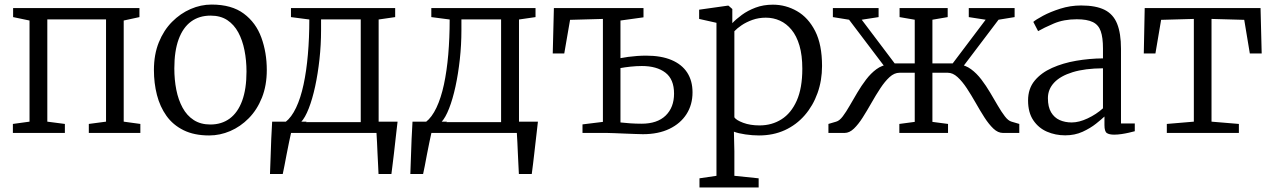

<svg xmlns="http://www.w3.org/2000/svg" viewBox="-20 -583 5588 842"><path d="M36.5 0V-39.5L109.5 -49.5V-493L37.5 -508V-547.5H591.5V-508L522.5 -493V-49.5L595.5 -39.5V0H369.5V-39.5L445 -49.5V-498H187.5V-49.5L264.5 -39.5V0Z M655 -276Q655 -344 676.5 -397.2Q698 -450.5 734.5 -487.2Q771 -524 816 -543.5Q861 -563 908 -563Q996 -563 1049.2 -523.2Q1102.5 -483.5 1126.2 -418Q1150 -352.5 1150 -276Q1150 -208.5 1128.8 -155Q1107.5 -101.5 1071 -64.5Q1034.5 -27.5 989.5 -8.2Q944.5 11 897.5 11Q831.5 11 785 -12Q738.5 -35 710 -75Q681.5 -115 668.2 -166.8Q655 -218.5 655 -276ZM902.5 -37Q952 -37 987.5 -63.2Q1023 -89.5 1042 -141.2Q1061 -193 1061 -269Q1061 -318 1052.2 -362.2Q1043.5 -406.5 1025 -440.8Q1006.5 -475 976.8 -494.8Q947 -514.5 903.5 -514.5Q853.5 -514.5 818 -488.5Q782.5 -462.5 763.5 -411Q744.5 -359.5 744.5 -283Q744.5 -233.5 753.2 -189.2Q762 -145 780.8 -110.5Q799.5 -76 829.8 -56.5Q860 -37 902.5 -37Z M1216.5 0V-47.5L1232 -48Q1258.5 -68.5 1278.5 -110.8Q1298.5 -153 1311.2 -212.2Q1324 -271.5 1330.2 -344Q1336.5 -416.5 1336.5 -497.5L1256 -508V-547.5H1713V-508L1640.5 -497.5V0ZM1300 -47.5H1562V-498H1388V-451Q1388 -386.5 1381 -322.8Q1374 -259 1362 -203.8Q1350 -148.5 1334 -107.5Q1318 -66.5 1300 -47.5ZM1164 180Q1165.5 142 1166.8 104Q1168 66 1169.5 27.2Q1171 -11.5 1173.5 -49.5H1325L1258 -7.5Q1253.5 11.5 1248 38.5Q1242.5 65.5 1237 93.5Q1231.5 121.5 1227.2 144.8Q1223 168 1220 180ZM1640 180Q1639 157.5 1637.8 134.2Q1636.5 111 1635.5 88.2Q1634.5 65.5 1633.5 43.2Q1632.5 21 1631 -0.5L1584 -49.5H1723.5Q1721 -26.5 1718.2 -3.8Q1715.5 19 1713 42.2Q1710.5 65.5 1707.8 88.5Q1705 111.5 1702.2 134.5Q1699.5 157.5 1696.5 180Z M1832 0V-47.5L1847.5 -48Q1874 -68.5 1894 -110.8Q1914 -153 1926.8 -212.2Q1939.5 -271.5 1945.8 -344Q1952 -416.5 1952 -497.5L1871.5 -508V-547.5H2328.5V-508L2256 -497.5V0ZM1915.5 -47.5H2177.5V-498H2003.5V-451Q2003.5 -386.5 1996.5 -322.8Q1989.5 -259 1977.5 -203.8Q1965.5 -148.5 1949.5 -107.5Q1933.5 -66.5 1915.5 -47.5ZM1779.5 180Q1781 142 1782.2 104Q1783.5 66 1785 27.2Q1786.5 -11.5 1789 -49.5H1940.5L1873.5 -7.5Q1869 11.5 1863.5 38.5Q1858 65.5 1852.5 93.5Q1847 121.5 1842.8 144.8Q1838.5 168 1835.5 180ZM2255.5 180Q2254.5 157.5 2253.2 134.2Q2252 111 2251 88.2Q2250 65.5 2249 43.2Q2248 21 2246.5 -0.5L2199.5 -49.5H2339Q2336.5 -26.5 2333.8 -3.8Q2331 19 2328.5 42.2Q2326 65.5 2323.2 88.5Q2320.5 111.5 2317.8 134.5Q2315 157.5 2312 180Z M2799.5 5.5Q2785.5 5.5 2764 4.5Q2742.5 3.5 2719.2 2.8Q2696 2 2675.8 1Q2655.5 0 2642 0H2534.5V-37.5L2624 -48.5V-500L2480 -496L2454.5 -348.5H2404L2409 -547.5H2802V-507L2701 -493V-328Q2716 -331 2734.5 -333.5Q2753 -336 2773.5 -337.5Q2794 -339 2813.5 -339Q2879.5 -339 2925 -319.8Q2970.5 -300.5 2993.8 -264.5Q3017 -228.5 3017 -178Q3017 -124 2990.8 -82.8Q2964.5 -41.5 2915.8 -18Q2867 5.5 2799.5 5.5ZM2793.5 -40.5Q2862.5 -40.5 2899.2 -76.2Q2936 -112 2936 -172.5Q2936 -235.5 2898 -264.5Q2860 -293.5 2795 -293.5Q2771.5 -293.5 2745.8 -290.8Q2720 -288 2701 -284.5V-46Q2719.5 -44 2743.5 -42.2Q2767.5 -40.5 2793.5 -40.5Z M3047.5 239V199L3122 188V-483L3046 -500V-540.5L3170 -558H3175L3191.5 -543.5V-481.5Q3208 -499 3233.5 -517.8Q3259 -536.5 3293.2 -549.5Q3327.5 -562.5 3369.5 -562.5Q3426 -562.5 3475.2 -534.2Q3524.5 -506 3554.8 -446.8Q3585 -387.5 3585 -293.5Q3585 -230 3565.2 -174.8Q3545.5 -119.5 3509 -77.5Q3472.5 -35.5 3421.8 -12.2Q3371 11 3308.5 11Q3280 11 3249 6.5Q3218 2 3198.5 -5.5L3200.5 80V188L3307 199V239ZM3311 -33Q3365 -33 3407.2 -59.8Q3449.5 -86.5 3474 -141.5Q3498.5 -196.5 3498.5 -281.5Q3498.5 -340.5 3486 -383Q3473.5 -425.5 3451.2 -452.5Q3429 -479.5 3400.2 -492.5Q3371.5 -505.5 3338.5 -505.5Q3307 -505.5 3279.8 -495.8Q3252.5 -486 3232.2 -472.2Q3212 -458.5 3200.5 -446V-68.5Q3208.5 -56 3239.2 -44.5Q3270 -33 3311 -33Z M3613 0V-39.5L3647 -49.5Q3661.5 -53.5 3676 -72.8Q3690.5 -92 3706.2 -119.5Q3722 -147 3739.8 -177Q3757.5 -207 3778.2 -234.2Q3799 -261.5 3823.5 -279.5Q3848 -297.5 3877.5 -300.5L3876.5 -268L3703.5 -496.5L3632.5 -508V-547.5H3833V-508L3759 -496.5L3903.5 -305H3991.5V-496.5L3925 -508V-547.5H4136V-508L4069 -496.5V-305H4158L4302.5 -496.5L4228.5 -508V-547.5H4429.5V-508L4359 -496.5L4186 -268L4185 -300.5Q4214 -297.5 4238.5 -279.5Q4263 -261.5 4283.8 -234.2Q4304.5 -207 4322.2 -177Q4340 -147 4356 -119.5Q4372 -92 4386.8 -72.8Q4401.5 -53.5 4416 -49.5L4450 -39.5V0H4378.5Q4356.5 0 4336.5 -19Q4316.5 -38 4297.2 -68Q4278 -98 4258.8 -132Q4239.5 -166 4219.8 -196Q4200 -226 4179.2 -245Q4158.5 -264 4136 -264H4069V-48.5L4137.5 -39.5V0H3924V-39.5L3991.5 -48.5V-264H3925Q3902 -264 3881.2 -245Q3860.5 -226 3840.8 -196Q3821 -166 3801.8 -132Q3782.5 -98 3763.5 -68Q3744.5 -38 3724.8 -19Q3705 0 3684 0Z M4651.5 10.5Q4608.5 10.5 4571.5 -5.5Q4534.5 -21.5 4511.5 -55.5Q4488.5 -89.5 4488.5 -142.5Q4488.5 -194 4517.2 -229Q4546 -264 4593.8 -285.2Q4641.5 -306.5 4699.5 -316.5Q4757.5 -326.5 4817 -327V-370.5Q4817 -418.5 4807.2 -446.2Q4797.5 -474 4772.5 -486.2Q4747.5 -498.5 4702 -498.5Q4645 -498.5 4601.2 -479.8Q4557.5 -461 4532.5 -446.5L4511.5 -487Q4522 -496.5 4554 -513.8Q4586 -531 4630 -545Q4674 -559 4721 -559Q4786 -559 4824.2 -539.8Q4862.5 -520.5 4879.2 -478.5Q4896 -436.5 4896 -369V-41.5H4956.5V-7.5Q4945.5 -4.5 4930.2 -1Q4915 2.5 4898 5Q4881 7.5 4866 7.5Q4844.5 7.5 4834 0.5Q4823.5 -6.5 4823.5 -34.5V-72Q4811.5 -60.5 4786.8 -40.8Q4762 -21 4727.8 -5.2Q4693.5 10.5 4651.5 10.5ZM4680 -46Q4712 -46 4749.8 -63.8Q4787.5 -81.5 4817 -108V-283.5Q4738 -283 4684.2 -266.5Q4630.5 -250 4603 -220.8Q4575.5 -191.5 4575.5 -152.5Q4575.5 -114 4589.5 -90.5Q4603.5 -67 4627 -56.5Q4650.5 -46 4680 -46Z M5097 0V-39.5L5215.5 -49.5V-500L5072 -496L5047 -348.5H4996L5000 -547.5H5508L5513 -348.5H5461L5436.5 -496L5293 -500V-49.5L5413 -39.5V0Z"/></svg>

Font: Merriweather 36pt Light
Style: Regular
Weight: 300
Designer: Eben Sorkin
Foundry: Eben Sorkin
Version: Version 2.100